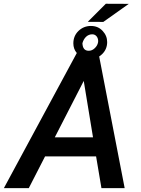

<svg xmlns="http://www.w3.org/2000/svg" viewBox="-65 -981 735 1001"><path d="M392.6 -867.2 473.6 -866.7 606.4 -960.9 486.8 -961.4ZM463.9 0H585L452.1 -686.5C457.5 -689.9 462.4 -694.3 467.3 -698.7C484.9 -715.8 493.7 -736.8 493.7 -761.7C493.7 -783.7 485.8 -803.2 469.7 -820.3C453.6 -837.4 433.6 -845.7 408.7 -845.7C383.8 -845.7 362.3 -836.9 344.2 -819.8C326.2 -802.2 317.4 -780.8 317.4 -754.9C317.4 -735.8 323.2 -718.8 335.4 -704.6L-44.9 0H85L169.9 -165.5H436ZM364.7 -755.9C372.6 -783.7 391.1 -802.2 416 -802.2C435.5 -802.2 446.8 -785.2 446.8 -767.1C446.8 -765.1 446.3 -762.7 446.3 -760.7C444.3 -749 438.5 -738.8 429.2 -730C419.9 -720.7 409.2 -716.3 397.5 -716.3C376.5 -716.3 365.7 -729.5 364.7 -755.9ZM371.6 -559.1 419.9 -265.1H220.7Z"/></svg>

Font: Roboto Medium
Style: Italic
Weight: 500
Italic angle: -12°
Designer: Google
Version: Version 2.137; 2017